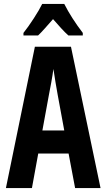

<svg xmlns="http://www.w3.org/2000/svg" viewBox="-20 -954 540 974"><path d="M173 -774Q188 -788 207.5 -810Q227 -832 249 -857Q271 -832 290 -811Q309 -790 327 -774H400V-787Q342 -863 306 -934H194Q180 -905 151.5 -861Q123 -817 99 -787V-774ZM228 -472Q233 -497 240 -535.5Q247 -574 251 -604Q255 -574 261.5 -537Q268 -500 273 -471L306 -292H195ZM361 0H490L340 -717H157L10 0H142L174 -175H328Z"/></svg>

Font: Noto Sans Mono UI Condensed
Style: Bold
Weight: 700
Width: 3
Designer: Monotype Design team
Foundry: Monotype Imaging Inc.
Version: 1.000